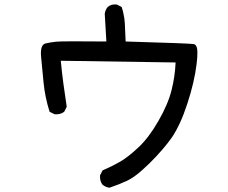

<svg xmlns="http://www.w3.org/2000/svg" viewBox="-20 -784 1040 876"><path d="M479 72.3Q470.2 71.3 462.6 67.9Q455.1 64.5 448.2 59.1L447.8 58.6L447.3 58.1Q434.6 41 436.5 17.1V16.1L437 15.1L446.8 -4.4L447.8 -6.3L449.7 -7.3Q490.7 -24.9 528.3 -46.4Q565.9 -68.4 612.3 -112.3Q635.3 -133.8 658 -163.8Q680.7 -193.8 702.6 -231.9Q746.6 -308.1 762.7 -372.6Q778.3 -434.1 781.2 -499L257.3 -506.8Q260.3 -477.1 263.2 -450.7Q266.1 -424.3 269.5 -400.4Q276.4 -349.6 284.2 -298.8V-296.9L283.7 -295.4L273.9 -275.9L272.9 -274.4L272 -273.4Q254.9 -260.7 230 -262.7H229L228 -263.2L208.5 -272.9L206.1 -274.4L205.6 -276.4Q185.5 -339.8 178.7 -407.7Q171.9 -475.1 167.5 -524.4Q162.6 -578.6 186.5 -585.4Q196.3 -587.9 208.7 -590.1Q221.2 -592.3 236.3 -593.8Q265.6 -596.7 465.3 -594.7L458 -720.2V-720.7V-721.2Q460.4 -738.8 471.2 -752L471.7 -752.4Q487.3 -765.6 511.2 -763.7H512.2L513.2 -763.2L532.7 -753.4L535.2 -752L535.6 -750Q537.1 -745.6 538.3 -741.5Q539.6 -737.3 540.8 -732.9Q542 -728.5 542.7 -724.1Q543.5 -719.7 544.4 -715.6Q545.4 -711.4 546.1 -707Q546.9 -702.6 547.4 -698.2Q547.9 -693.8 548.3 -689.2Q548.8 -684.6 549.3 -680.2Q549.8 -675.8 549.8 -671.4Q551.8 -633.8 553.2 -594.7Q703.1 -590.3 778.6 -587.4Q854 -584.5 863.8 -583Q869.6 -582 873.3 -577.1Q877 -572.3 878.7 -564.7Q880.4 -557.1 880.6 -545.2Q880.9 -533.2 879.9 -521Q878.9 -508.8 877 -492.2Q867.2 -409.7 834.5 -310.5Q818.4 -260.7 800.5 -222.4Q782.7 -184.1 763.7 -156.2Q725.1 -101.6 663.6 -40.5Q654.8 -32.2 646.5 -24.4Q638.2 -16.6 630.4 -9.5Q622.6 -2.4 615.2 3.7Q607.9 9.8 600.8 15.1Q593.8 20.5 587.2 24.9Q580.6 29.3 574.2 33Q567.9 36.6 562 39.6Q522.5 58.1 481.4 71.8L480 72.3Z"/></svg>

Font: NaikaiFont
Style: SemiBold
Weight: 600
Version: Version 1.89